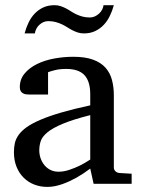

<svg xmlns="http://www.w3.org/2000/svg" viewBox="-20 -715 549 747"><path d="M331.1 -267.1Q263.7 -250 224.1 -233.4Q184.6 -216.8 164.3 -200Q144 -183.1 138.4 -165.8Q132.8 -148.4 132.8 -129.9Q132.8 -114.3 137.9 -99.4Q143.1 -84.5 152.6 -72.8Q162.1 -61 176 -54Q189.9 -46.9 208 -46.9Q228 -46.9 249.8 -54.2Q271.5 -61.5 289.6 -70.3Q310.5 -80.6 331.1 -94.2ZM344.2 0 331.1 -59.1Q304.7 -39.1 276.9 -23.4Q264.6 -16.6 251 -10.3Q237.3 -3.9 222.9 1.2Q208.5 6.3 193.6 9.3Q178.7 12.2 164.1 12.2Q136.7 12.2 113 2.9Q89.4 -6.3 71.8 -23.9Q54.2 -41.5 44.2 -66.4Q34.2 -91.3 34.2 -123Q34.2 -141.6 37.8 -158.2Q41.5 -174.8 52.7 -190.4Q64 -206.1 84.2 -220.5Q104.5 -234.9 137.5 -249Q170.4 -263.2 218 -277.1Q265.6 -291 331.1 -305.2V-348.1Q331.1 -398.4 308.6 -422.6Q286.1 -446.8 237.8 -446.8Q211.4 -446.8 192.9 -441.9Q174.3 -437 167 -434.1V-347.2H94.2Q87.4 -347.2 80.8 -348.1Q74.2 -349.1 68.8 -352.3Q63.5 -355.5 60.3 -361.1Q57.1 -366.7 57.1 -376Q57.1 -406.7 75.7 -429Q94.2 -451.2 124 -465.8Q153.8 -480.5 190.9 -487.3Q228 -494.1 265.1 -494.1Q311.5 -494.1 342 -482.9Q372.6 -471.7 390.4 -451.7Q408.2 -431.6 415.5 -404.3Q422.9 -377 422.9 -344.2V-64Q422.9 -54.7 429 -48.8Q435.1 -43 443.8 -42L492.2 -39.1V0ZM422.9 -694.8Q417 -672.9 407.2 -652.8Q397.5 -632.8 383.3 -617.9Q369.1 -603 350.1 -594Q331.1 -585 306.6 -585Q293.5 -585 282.5 -588.6Q271.5 -592.3 261.5 -597.4Q251.5 -602.5 241.7 -608.9Q231.9 -615.2 220.9 -620.4Q210 -625.5 196.8 -629.2Q183.6 -632.8 167.5 -632.8Q157.2 -632.8 148.4 -628.7Q139.6 -624.5 132.6 -617.9Q125.5 -611.3 121.1 -602.5Q116.7 -593.8 115.7 -585H75.7Q81.5 -606.9 91.1 -627Q100.6 -647 115 -662.1Q129.4 -677.2 148.4 -686Q167.5 -694.8 191.9 -694.8Q205.1 -694.8 215.8 -691.2Q226.6 -687.5 236.6 -682.4Q246.6 -677.2 256.1 -670.9Q265.6 -664.6 276.6 -659.4Q287.6 -654.3 300.5 -650.6Q313.5 -647 329.6 -647Q339.8 -647 348.9 -651.1Q357.9 -655.3 365.2 -661.9Q372.6 -668.5 377.2 -677.2Q381.8 -686 382.8 -694.8Z"/></svg>

Font: BabelStone Ogham Pictish
Style: Regular
Weight: 400
Designer: Andrew West
Foundry: BabelStone
Version: Version 1.02 March 14, 2022